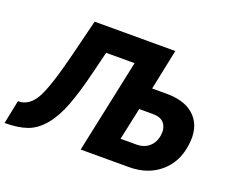

<svg xmlns="http://www.w3.org/2000/svg" viewBox="-134 -898 1305 1091"><g transform="rotate(20 519.0 -352.0)"><path d="M-18 6 11 -136Q78 -136 118.5 -207.5Q159 -279 212 -492L266 -710H754L703 -465H791Q909 -465 966.5 -403Q1024 -341 1008 -234Q994 -127 919.5 -63.5Q845 0 731 0H440L560 -566H388L358 -444Q324 -305 292 -221.5Q260 -138 216 -85.5Q172 -33 118 -13.5Q64 6 -18 6ZM632 -135H727Q775 -135 805 -162Q835 -189 841 -234Q847 -275 826.5 -302.5Q806 -330 757 -330H674Z"/></g></svg>

Font: Raleway-v4020 ExtraBold
Style: Italic
Weight: 800
Italic angle: -12°
Designer: Matt McInerney, Pablo Impallari, Rodrigo Fuenzalida
Foundry: Matt McInerney, Pablo Impallari, Rodrigo Fuenzalida
Version: Version 4.020;PS 004.020;hotconv 1.0.88;makeotf.lib2.5.64775